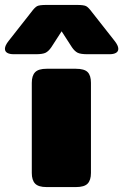

<svg xmlns="http://www.w3.org/2000/svg" viewBox="-89 -759 500 779"><path d="M-69 -561Q-69 -574 -54 -593L38 -710Q52 -729 61.5 -734Q71 -739 99 -739H223Q251 -739 260.5 -734Q270 -729 284 -710L376 -593Q391 -574 391 -561Q391 -550 381.5 -544.5Q372 -539 355 -539H266Q238 -539 226 -545Q214 -551 203 -567L161 -632L119 -567Q108 -551 96 -545Q84 -539 56 -539H-33Q-50 -539 -59.5 -544.5Q-69 -550 -69 -561ZM40 -57V-423Q40 -452 53.5 -466Q67 -480 100 -480H219Q253 -480 266.5 -466.5Q280 -453 280 -423V-57Q280 -28 266.5 -14Q253 0 219 0H100Q67 0 53.5 -14Q40 -28 40 -57Z"/></svg>

Font: Mitr
Style: Bold
Weight: 700
Designer: Thanarat Vachiruckul
Foundry: Cadson Demak
Version: Version 1.002